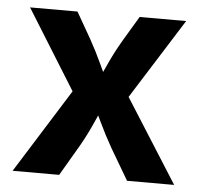

<svg xmlns="http://www.w3.org/2000/svg" viewBox="-44 -592 669 638"><g transform="rotate(5 290.0 -273.0)"><path d="M20.7 0 231.8 -337.2 231.6 -223.4 31.1 -545.9H189.3L238.7 -459.7Q262.2 -417.6 281.1 -376.2Q299.9 -334.8 319.1 -296H263.5Q283.7 -334.5 302.2 -376.1Q320.7 -417.6 345.2 -459.7L396.6 -545.9H551.8L347.7 -221.8V-334.2L559.5 0H402.4L341.8 -102.8Q317.8 -144.7 298.4 -186.1Q279.1 -227.5 259.3 -265.6H315.2Q296.3 -227.5 278.1 -186.1Q260 -144.7 236.2 -102.8L176 0Z"/></g></svg>

Font: Adwaita Sans
Style: Regular
Weight: 400
Designer: Rasmus Andersson
Foundry: rsms
Version: Version 4.001;git-9221beed3